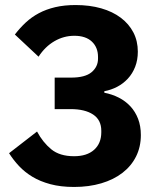

<svg xmlns="http://www.w3.org/2000/svg" viewBox="-20 -730 640 762"><path d="M262 -422Q318 -422 343.5 -443.5Q369 -465 369 -497V-504Q369 -542 344.5 -565Q320 -588 275 -588Q233 -588 196 -566.5Q159 -545 133 -505L39 -593Q59 -619 82 -640.5Q105 -662 134 -677.5Q163 -693 199 -701.5Q235 -710 280 -710Q336 -710 381.5 -697Q427 -684 459.5 -659.5Q492 -635 509.5 -601Q527 -567 527 -525Q527 -492 516.5 -465Q506 -438 487.5 -418Q469 -398 445 -385.5Q421 -373 394 -368V-362Q425 -356 451.5 -342.5Q478 -329 497.5 -308Q517 -287 528 -258.5Q539 -230 539 -194Q539 -147 520 -109Q501 -71 466 -44Q431 -17 382 -2.5Q333 12 274 12Q221 12 180 1Q139 -10 108.5 -28.5Q78 -47 55.5 -71Q33 -95 16 -122L127 -208Q150 -165 183.5 -137.5Q217 -110 274 -110Q325 -110 353.5 -135.5Q382 -161 382 -205V-211Q382 -254 349.5 -275.5Q317 -297 260 -297H197V-422Z"/></svg>

Font: IBM Plex Sans Thai
Style: Bold
Weight: 700
Designer: Mike Abbink, Paul van der Laan, Pieter van Rosmalen, Ben Mitchell, Mark Frömberg
Foundry: Bold Monday
Version: Version 1.2